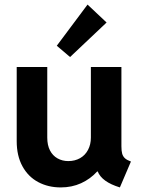

<svg xmlns="http://www.w3.org/2000/svg" viewBox="-20 -819 624 847"><path d="M53.7 -196.3V-523.4H188.5V-211.9Q188.5 -178.7 200.4 -155.5Q212.4 -132.3 233.6 -120.4Q254.9 -108.4 281.2 -108.4Q310.5 -108.4 333.3 -121.3Q356 -134.3 368.4 -158Q380.9 -181.6 380.9 -211.9V-523.4H515.6V-173.8Q515.6 -152.8 519 -140.9Q522.5 -128.9 531.2 -120.8Q540 -112.8 557.6 -106.4L508.8 7.8Q429.2 -16.6 411.1 -62.5H408.7Q378.4 -29.3 337.6 -10.7Q296.9 7.8 248 7.8Q192.4 7.8 148.2 -15.9Q104 -39.6 78.9 -85.7Q53.7 -131.8 53.7 -196.3ZM230.5 -617.2 366.2 -798.8 450.2 -719.7 289.1 -567.4Z"/></svg>

Font: Reddit Sans Vanilla
Style: Bold
Weight: 700
Designer: Stephen Hutchings
Foundry: Reddit
Version: Version 1.013